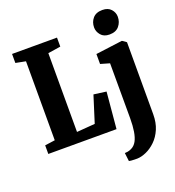

<svg xmlns="http://www.w3.org/2000/svg" viewBox="-181 -957 1223 1341"><g transform="rotate(-20 431.0 -286.5)"><path d="M34.5 0V-64L109.5 -74.5V-661.5L35.5 -676V-743H369.5V-676L275.5 -661.5V-76L411 -86.5L473 -283L566 -270.5L541.5 0ZM608.5 243Q600.5 243 587.5 242.8Q574.5 242.5 562.8 241.5Q551 240.5 546.5 239L539 177Q546 177 559.8 175Q573.5 173 589 165.5Q614 153.5 628.8 126.8Q643.5 100 650.2 58.2Q657 16.5 657 -40L656.5 -447.5L589 -467V-541L785 -566.5H788L818 -545.5V-10.5Q818 52 797.8 99.2Q777.5 146.5 745 178Q712.5 209.5 676.2 225.8Q640 242 608.5 243ZM722.5 -637.5Q680.5 -637.5 658.8 -663.5Q637 -689.5 637 -720.5Q637 -760 661 -788Q685 -816 732 -816H733Q774.5 -816 796.5 -791.2Q818.5 -766.5 818.5 -735Q818.5 -695.5 794.5 -666.5Q770.5 -637.5 723.5 -637.5Z"/></g></svg>

Font: Merriweather 24pt SemiCondensed Black
Style: Regular
Weight: 900
Width: 4
Designer: Eben Sorkin
Foundry: Eben Sorkin
Version: Version 2.100